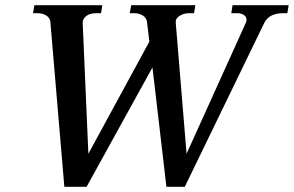

<svg xmlns="http://www.w3.org/2000/svg" viewBox="-20 -720 1137 743"><path d="M1097 -700 1092 -669H1076Q1022 -669 1003 -632L695 3H624L570 -459L315 3H229L175 -634Q174 -651 159 -660Q144 -669 126 -669H108L113 -700H376L371 -669H352Q329 -669 314.5 -658.5Q300 -648 300 -631L322 -125L558 -559L549 -634Q547 -651 532.5 -660Q518 -669 500 -669H482L488 -700H736L731 -669H712Q692 -669 675.5 -659Q659 -649 660 -633L702 -125L930 -629Q934 -637 934 -644Q934 -656 923 -662.5Q912 -669 899 -669H875L880 -700Z"/></svg>

Font: Taviraj Medium
Style: Italic
Weight: 500
Italic angle: -12°
Designer: Katatrad Team
Foundry: CadsonDemak
Version: Version 1.001